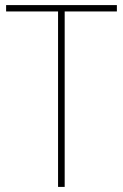

<svg xmlns="http://www.w3.org/2000/svg" viewBox="-20 -827 483 754"><path d="M234 -93H208V-782H4V-807H439V-782H234Z"/></svg>

Font: Noto Sans Telugu UI SemiCondensed Thin
Style: Regular
Weight: 100
Width: 4
Designer: Jelle Bosma - Monotype Design Team
Foundry: Monotype Imaging Inc.
Version: Version 2.005; ttfautohint (v1.8.4.7-5d5b)